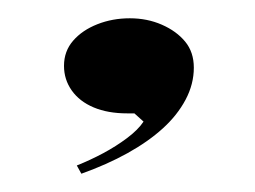

<svg xmlns="http://www.w3.org/2000/svg" viewBox="-20 -109 279 210"><path d="M69 81 64 72Q79 66 93 58.5Q107 51 119 42Q131 33 137 24L127 15H119Q98 15 82.5 8.5Q67 2 58.5 -10Q50 -22 50 -37Q50 -53 60 -64.5Q70 -76 86.5 -82.5Q103 -89 122 -89Q141 -89 157 -82Q173 -75 182.5 -63.5Q192 -52 192 -35Q192 -17 183 0Q174 17 158 31.5Q142 46 119.5 58.5Q97 71 69 81Z"/></svg>

Font: Kalnia SemiExpanded ExtraLight
Style: Regular
Weight: 250
Width: 6
Designer: Frida Medrano
Foundry: Frida Medrano
Version: Version 1.105